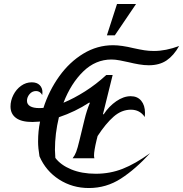

<svg xmlns="http://www.w3.org/2000/svg" viewBox="-20 -938 923 968"><path d="M300 -420Q353 -442 409 -477.5Q465 -513 516 -560H548L499 -362H503Q529 -402 566 -427.5Q603 -453 639 -453Q673 -453 692 -430Q711 -407 711 -369Q711 -355 710 -348Q685 -385 640 -385Q593 -385 553 -350Q513 -315 472 -252L467 -232Q454 -178 454 -154Q454 -146 456 -140H346Q357 -154 364 -172Q371 -190 381 -232L406 -335Q417 -381 433 -419L430 -421Q360 -375 277 -347Q257 -264 257 -183Q257 -168 259 -142Q286 -106 339 -84Q392 -62 463 -62Q535 -62 598.5 -87Q662 -112 737 -166Q663 -85 589.5 -37.5Q516 10 428 10Q345 10 278 -33Q211 -76 179 -150Q172 -192 172 -224Q172 -278 182 -325Q154 -323 143 -323Q88 -323 60.5 -343.5Q33 -364 33 -401Q33 -431 47.5 -459.5Q62 -488 86.5 -505.5Q111 -523 140 -523Q166 -523 180 -509Q194 -495 194 -473Q194 -464 193 -459Q182 -479 162 -479Q142 -479 129 -463.5Q116 -448 116 -430Q116 -412 132 -402.5Q148 -393 179 -393Q192 -393 199 -394Q227 -481 278.5 -553Q330 -625 400 -667.5Q470 -710 550 -710Q592 -710 654 -695Q686 -688 708.5 -684.5Q731 -681 756 -681Q816 -681 883 -706Q856 -658 820 -633.5Q784 -609 730 -609Q707 -609 680.5 -613.5Q654 -618 630 -624Q608 -629 584.5 -633.5Q561 -638 542 -638Q462 -638 400 -578Q338 -518 300 -420ZM570 -918H666L559 -760H519Z"/></svg>

Font: Srisakdi
Style: Bold
Weight: 700
Designer: Cadson Demak Co.,Ltd.
Foundry: Cadson Demak Co.,Ltd.
Version: Version 1.000